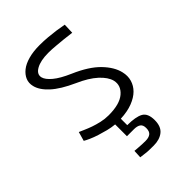

<svg xmlns="http://www.w3.org/2000/svg" viewBox="-211 -604 908 908"><g transform="rotate(-45 243.0 -150.0)"><path d="M375 -441Q351 -444 325 -447Q303 -449 277 -451.5Q251 -454 228 -454Q176 -454 146.5 -437.5Q117 -421 123 -395Q128 -375 155.5 -352Q183 -329 236 -306Q317 -271 359 -227.5Q401 -184 411 -140Q418 -111 410.5 -85Q403 -59 383 -39Q363 -19 329.5 -6Q296 7 250 9V52Q306 52 332.5 66.5Q359 81 359 127Q359 170 334.5 189.5Q310 209 270 209Q253 209 237.5 208.5Q222 208 211 206Q197 205 186 203L188 162Q200 163 212 164Q223 165 235.5 165.5Q248 166 259 166Q280 166 292 157Q304 148 304 125Q304 104 292 96Q280 88 259 88H212V9Q189 7 165.5 1Q142 -5 120 -12Q98 -19 80 -27Q62 -35 52 -41L65 -87Q75 -83 91.5 -75.5Q108 -68 128 -61Q148 -54 172 -48.5Q196 -43 221 -43Q295 -43 329 -72Q363 -101 354 -141Q346 -172 312 -203Q278 -234 219 -260Q148 -292 111 -326Q74 -360 66 -394Q60 -418 68.5 -438.5Q77 -459 97 -475Q117 -491 149.5 -500Q182 -509 224 -509Q253 -509 280 -506.5Q307 -504 329 -501Q355 -497 377 -493Z"/></g></svg>

Font: Panefresco 250wt
Style: Regular
Weight: 300
Version: Version 1.000